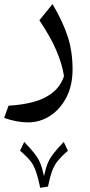

<svg xmlns="http://www.w3.org/2000/svg" viewBox="-20 -315 432 921"><path d="M210 580.1 172.9 585.9Q164.6 546.9 157 521.5Q149.4 496.1 139.6 478Q129.9 460 114.7 444.1Q99.6 428.2 76.2 407.7L96.2 365.7Q127.9 398.9 145.5 421.4Q163.1 443.8 173.1 467.8Q183.1 491.7 190.9 529.8Q199.2 492.2 209 468.3Q218.8 444.3 236.3 421.9Q253.9 399.4 285.6 365.7L305.7 407.7Q274.9 435.1 257.8 455.8Q240.7 476.6 230.5 504.2Q220.2 531.7 210 580.1ZM328.1 17.6Q328.1 94.7 298.6 151.9Q269 209 220.5 240.5Q171.9 272 115.2 272Q59.6 272 0 250.5L21 191.9Q85.4 188.5 139.2 174.3Q192.9 160.2 231.2 130.4Q269.5 100.6 287.1 50.3Q277.8 -8.8 250.2 -73.2Q222.7 -137.7 168.9 -217.8L231.9 -295.4Q280.8 -212.9 304.4 -141.1Q328.1 -69.3 328.1 17.6Z"/></svg>

Font: Pinar DS2-Regular
Style: Regular
Weight: 400
Designer: Amin Abedi
Version: Version 2.000